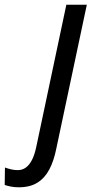

<svg xmlns="http://www.w3.org/2000/svg" viewBox="-142 -556 410 816"><path d="M-62 240Q-80 240 -95.5 237Q-111 234 -122 230L-121 156Q-110 160 -96 163.5Q-82 167 -66 167Q-47 167 -32 156Q-17 145 -6 123.5Q5 102 12 69L140 -536H227L97 77Q87 127 68 163.5Q49 200 17.5 220Q-14 240 -62 240Z"/></svg>

Font: Noto Sans Display
Style: Italic
Weight: 400
Italic angle: -12°
Designer: Monotype Design Team
Foundry: Monotype Imaging Inc.
Version: Version 2.003